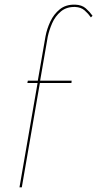

<svg xmlns="http://www.w3.org/2000/svg" viewBox="-20 -808 419 828"><path d="M372 -733 379 -740Q367 -757 350 -772Q333 -787 304 -788Q264 -789 238 -768Q212 -747 197 -715Q182 -683 176 -650L143 -460H100L98 -450H142L64 0H74L152 -450H288L289 -460H153L186 -650Q192 -678 205 -708Q218 -738 242.5 -758.5Q267 -779 304 -778Q329 -777 345 -763Q361 -749 372 -733Z"/></svg>

Font: Jost* 200 Hairline Italic
Style: Italic
Weight: 100
Italic angle: -10°
Version: Version 3.200; ttfautohint (v0.97) -l 8 -r 50 -G 200 -x 14 -